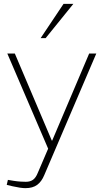

<svg xmlns="http://www.w3.org/2000/svg" viewBox="-20 -768 533 997"><path d="M112 209Q100 209 83 206.5Q66 204 44 199L15 192L21 166L51 171Q70 174 87 175Q104 176 114 176Q137 176 151.5 165.5Q166 155 176 130L230 4L18 -490H57L249 -38H251L443 -490H480L210 141Q196 175 173 192Q150 209 112 209ZM191 -570 310 -748H361L217 -570Z"/></svg>

Font: REM Medium Thin
Style: Regular
Weight: 250
Version: Version 1.005;gftools[0.9.28]